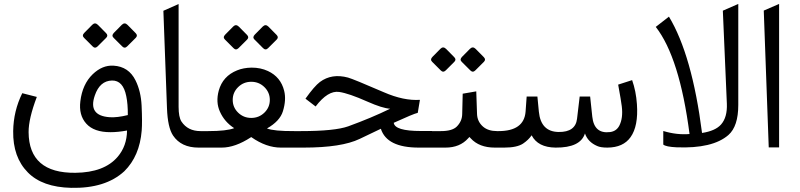

<svg xmlns="http://www.w3.org/2000/svg" viewBox="-20 -738 3998 960"><path d="M540 -335.4Q479 -334 454.1 -260.7Q418.9 -159.2 528.8 -151.9Q565.4 -149.4 619.1 -162.6Q619.6 -217.8 611.3 -257.3Q595.7 -336.4 540 -335.4ZM688.5 -85Q678.2 42.5 601.6 118.2Q507.3 205.1 335.4 201.2Q191.4 197.8 119.1 124Q43.9 47.9 45.9 -82.5Q47.4 -183.1 91.3 -272L164.1 -253.4Q122.6 -144 123 -77.1Q124.5 128.4 356.9 126Q501.5 124.5 568.4 45.9Q614.3 -7.8 615.2 -85.4Q569.8 -77.1 533.2 -77.1Q449.7 -76.7 411.1 -120.1Q373 -162.6 381.8 -231.9Q392.1 -316.9 443.4 -366.7Q491.7 -413.1 547.4 -409.7Q623.5 -405.3 657.7 -335.9Q684.6 -281.7 688 -210Q691.9 -128.4 688.5 -85ZM617.5 -613.7 658.2 -572.4Q670.3 -560.4 658.8 -548.9L615.9 -506.1Q603.4 -493.5 590.9 -506.1L548 -548.9Q536 -560.4 549.6 -574L589.3 -614.2Q603.4 -627.8 617.5 -613.7ZM469.6 -613.7 510.4 -572.4Q522.4 -560.4 510.9 -548.9L468.1 -506.1Q455 -493.5 443 -506.1L400.2 -548.9Q388.1 -560.4 401.7 -574L441.4 -614.2Q455 -627.8 469.6 -613.7Z M814.9 -197.3 796.9 -684.1 873 -717.8V-203.6Q873 -152.8 887.2 -130.4Q918.9 -82.5 982.4 -82.5H991.7V0H972.7Q885.7 0 845.2 -60.5Q818.4 -100.6 814.9 -197.3Z M1170.7 -302.5Q1143.6 -275.9 1143.6 -238.5Q1143.6 -201.2 1170.7 -174.8Q1197.8 -148.4 1236.3 -148.4Q1274.9 -148.4 1302 -174.8Q1329.1 -201.2 1329.1 -238.5Q1329.1 -275.9 1302 -302.5Q1274.9 -329.1 1236.3 -329.1Q1197.8 -329.1 1170.7 -302.5ZM1319.8 -382.8Q1383.8 -353 1400.9 -283.7Q1412.1 -238.8 1394.5 -181.6Q1379.4 -132.3 1314.9 -95.7Q1349.1 -82 1450.7 -82.5H1487.3V0H1384.3Q1311.5 0 1237.3 -51.8L1235.8 -52.7L1234.9 -51.8Q1155.8 0 1088.4 0H977.1V-82.5H1021Q1113.3 -82.5 1150.9 -97.2Q1102.5 -128.4 1079.6 -179.7Q1058.1 -227.1 1073.7 -284.7Q1093.8 -357.4 1165.5 -386.2Q1197.3 -399.4 1238.8 -399.9Q1283.2 -399.9 1319.8 -382.8ZM1322.1 -604.9 1362.8 -563.6Q1374.9 -551.6 1363.4 -540.1L1320.5 -497.3Q1308 -484.8 1295.4 -497.3L1252.6 -540.1Q1240.6 -551.6 1254.2 -565.2L1293.9 -605.4Q1308 -619 1322.1 -604.9ZM1174.2 -604.9 1215 -563.6Q1227 -551.6 1215.5 -540.1L1172.7 -497.3Q1159.6 -484.8 1147.6 -497.3L1104.8 -540.1Q1092.7 -551.6 1106.3 -565.2L1146 -605.4Q1159.6 -619 1174.2 -604.9Z M1884.3 -94.2Q1837.4 -71.8 1778.3 -43.5Q1688 0 1498 0H1467.3V-82.5H1484.4Q1654.3 -82.5 1721.2 -106.4Q1837.9 -148.9 1930.7 -194.3Q1891.6 -196.8 1816.9 -230Q1723.6 -271.5 1675.8 -278.3Q1619.6 -286.6 1558.1 -205.6L1507.3 -244.6Q1551.8 -307.1 1579.6 -328.1Q1638.7 -372.1 1720.2 -350.1Q1746.6 -342.8 1898.9 -276.9Q1998.5 -233.4 2079.6 -238.8L2068.8 -173.8Q2046.9 -168.9 1948.7 -124Q1954.1 -83 2084 -83H2140.1V0H2073.7Q1914.1 0 1884.3 -94.2Z M2320.8 -46.4Q2279.3 0 2207.5 0H2120.1V-82.5H2184.6Q2240.7 -82.5 2263.7 -105Q2290.5 -131.8 2291 -167.5L2293.5 -269.5L2361.3 -281.2L2365.2 -167.5Q2366.7 -129.9 2395 -105Q2420.9 -82.5 2465.3 -82.5H2480.5V0H2454.1Q2376 0 2333.5 -46.4L2327.1 -53.2ZM2358.2 -493.6 2399 -452.3Q2411 -440.3 2399.5 -428.8L2356.6 -386Q2344.1 -373.4 2331.6 -386L2288.7 -428.8Q2276.7 -440.3 2290.3 -453.9L2330 -494.1Q2344.1 -507.7 2358.2 -493.6ZM2210.4 -493.6 2251.1 -452.3Q2263.1 -440.3 2251.6 -428.8L2208.8 -386Q2195.7 -373.4 2183.7 -386L2140.9 -428.8Q2128.9 -440.3 2142.5 -453.9L2182.2 -494.1Q2195.7 -507.7 2210.4 -493.6Z M2595.2 -20Q2564.9 0 2501.5 0H2460V-82.5H2472.7Q2600.1 -82.5 2607.9 -179.7L2613.3 -255.4H2667L2674.3 -179.7Q2684.1 -79.1 2773.4 -78.1Q2857.4 -77.1 2865.2 -144L2878.4 -255.4H2930.7L2941.4 -154.8Q2950.7 -67.9 3029.8 -77.6Q3061.5 -81.5 3076.2 -108.9Q3096.2 -147 3088.9 -206.5Q3085.9 -232.9 3070.8 -314.9L3140.6 -337.4Q3160.2 -282.2 3164.6 -217.3Q3172.4 -107.4 3132.8 -52.2Q3096.2 -0.5 3017.1 0Q2983.4 0 2966.3 -7.8Q2919.4 -27.8 2904.8 -70.8Q2882.3 1 2757.8 0Q2669.4 -1 2638.2 -61.5Q2622.1 -38.1 2595.2 -20Z M3490.2 -73.2Q3557.1 -83.5 3585.4 -115.7Q3617.2 -151.9 3614.3 -219.7L3594.2 -684.6L3671.4 -718.3V-213.4Q3671.4 -106.4 3622.1 -63Q3543 5.9 3362.3 -1.5Q3310.1 -3.9 3296.4 -15.1V-83Q3364.3 -62.5 3427.7 -67.9Q3377.9 -451.2 3258.8 -603.5L3324.7 -654.8Q3440.4 -463.4 3490.2 -73.2Z M3798.8 -685.1 3875.5 -718.3V-1H3823.7Z"/></svg>

Font: Elshan
Style: Regular
Weight: 400
Foundry: DejaVu fonts team - Redesigned by Saber Rastikerdar (Samim font) - Edited by Jalil Hamdollahi
Version: Version 0.9.9; ttfautohint (v1.4.1.5-446e)